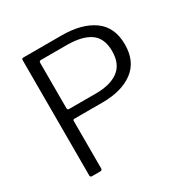

<svg xmlns="http://www.w3.org/2000/svg" viewBox="-167 -890 1017 1039"><g transform="rotate(-30 341.5 -371.0)"><path d="M364 -317H188Q179 -317 179 -308V-12Q179 0 167 0H115Q104 0 104 -11V-730Q104 -737 106.5 -739.5Q109 -742 115 -742H354Q479 -742 552.5 -689.5Q626 -637 626 -529Q626 -423 555 -370Q484 -317 364 -317ZM351 -683H191Q179 -683 179 -672V-389Q179 -377 188 -377H358Q448 -377 498 -414.5Q548 -452 548 -532Q548 -613 497.5 -648Q447 -683 351 -683Z"/></g></svg>

Font: Libre Franklin Light
Style: Regular
Weight: 300
Designer: Pablo Impallari, Rodrigo Fuenzalida
Foundry: Impallari Type
Version: Version 1.002; ttfautohint (v1.5)